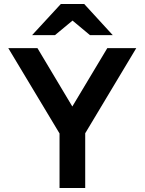

<svg xmlns="http://www.w3.org/2000/svg" viewBox="-20 -941 724 961"><path d="M278 0V-273L21.5 -700H167.5L342 -408L517 -700H662L406.5 -274V0ZM140.5 -765 284.5 -921H401.5L544.5 -765H430.5L343 -838L255 -765Z"/></svg>

Font: Overpass
Style: Bold
Weight: 700
Designer: Delve Withrington, Dave Bailey, Thomas Jockin
Foundry: Delve Fonts LLC
Version: Version 4.000; ttfautohint (v1.8.3)